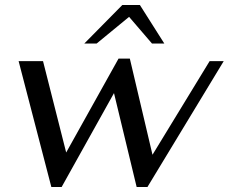

<svg xmlns="http://www.w3.org/2000/svg" viewBox="-20 -733 909 763"><path d="M54 -490H151L243 -127L451 -500H496L586 -118L813 -490H869L566 10H523L433 -363L225 10H184ZM466 -713H536L633 -560H584L493 -666L364 -560H315Z"/></svg>

Font: Fahkwang
Style: Italic
Weight: 400
Italic angle: -10°
Version: Version 1.000; ttfautohint (v1.6)